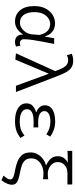

<svg xmlns="http://www.w3.org/2000/svg" viewBox="808 -1655 1052 2708"><g transform="rotate(90 1334.0 -301.0)"><path d="M284.2 13.2Q187 13.2 126.5 -56.6Q65.9 -126.5 65.9 -258.8Q65.9 -352.1 100.3 -417.5Q134.8 -482.9 190.4 -517.3Q246.1 -551.8 310.1 -551.8Q346.7 -551.8 382.8 -538.1Q418.9 -524.4 448.2 -492.7Q477.5 -460.9 493.2 -407.2H496.1L519 -539.1H600.1Q585.4 -466.8 569.8 -387.2Q554.2 -307.6 543.7 -235.1Q533.2 -162.6 533.2 -111.8Q533.2 -84.5 548.8 -69.8Q564.5 -55.2 585.9 -55.2Q595.7 -55.2 605.7 -57.6Q615.7 -60.1 624 -64L637.2 -1Q626 4.4 609.1 8.8Q592.3 13.2 569.8 13.2Q523.4 13.2 494.9 -13.9Q466.3 -41 467.8 -99.1H464.8Q392.6 13.2 284.2 13.2ZM299.8 -56.2Q339.8 -56.2 376.2 -79.8Q412.6 -103.5 436.8 -143.1Q460.9 -182.6 464.8 -230L473.1 -333Q457.5 -395.5 431.4 -427.7Q405.3 -460 376 -471.4Q346.7 -482.9 320.8 -482.9Q277.3 -482.9 238.5 -457.5Q199.7 -432.1 175.3 -382.3Q150.9 -332.5 150.9 -258.8Q150.9 -163.1 190.2 -109.6Q229.5 -56.2 299.8 -56.2Z M820.8 8.8 731.9 0 982.9 -553.2 973.1 -579.1Q943.8 -661.6 912.4 -698.7Q880.9 -735.8 829.1 -735.8Q806.6 -735.8 790.5 -730.7Q774.4 -725.6 759.8 -717.8L737.8 -787.1Q756.8 -795.4 779.8 -801.3Q802.7 -807.1 836.9 -807.1Q892.6 -807.1 930.7 -782.7Q968.8 -758.3 997.8 -708Q1026.9 -657.7 1055.2 -579.1L1277.8 0H1189.9L1022 -458H1017.1Z M1689 13.2Q1571.3 13.2 1504.6 -30Q1438 -73.2 1438 -147.9Q1438 -206.5 1474.9 -238Q1511.7 -269.5 1561 -283.2V-288.1Q1513.7 -305.2 1489.3 -337.4Q1464.8 -369.6 1464.8 -408.2Q1464.8 -457 1494.4 -489.3Q1523.9 -521.5 1575.7 -537.4Q1627.4 -553.2 1693.8 -553.2Q1753.9 -553.2 1807.9 -534.7Q1861.8 -516.1 1907.2 -482.9L1874 -428.2Q1832.5 -458 1788.6 -471.9Q1744.6 -485.8 1695.8 -485.8Q1627.9 -485.8 1587.4 -464.1Q1546.9 -442.4 1546.9 -398.9Q1546.9 -360.8 1585.9 -336.9Q1625 -313 1710 -313Q1725.6 -313 1741.2 -313.7Q1756.8 -314.5 1776.9 -315.9V-247.1Q1753.9 -248.5 1733.6 -248.8Q1713.4 -249 1693.8 -249Q1520 -249 1520 -154.8Q1520 -107.9 1564.5 -80.6Q1608.9 -53.2 1697.8 -53.2Q1749.5 -53.2 1795.4 -66.4Q1841.3 -79.6 1891.1 -120.1L1925.8 -64Q1867.7 -19 1812.7 -2.9Q1757.8 13.2 1689 13.2Z M2522.9 205.1 2457 175.8Q2486.8 139.2 2498.8 119.9Q2510.7 100.6 2510.7 78.1Q2510.7 61 2498.5 49.8Q2486.3 38.6 2454.3 29.3Q2422.4 20 2362.8 8.8Q2299.8 -3.9 2246.8 -26.9Q2193.8 -49.8 2161.9 -92Q2129.9 -134.3 2129.9 -206.1Q2129.9 -259.8 2154.5 -304Q2179.2 -348.1 2219.7 -378.9Q2260.3 -409.7 2308.1 -422.9V-428.2Q2254.9 -450.7 2219 -490.2Q2183.1 -529.8 2183.1 -589.8Q2183.1 -638.2 2207.3 -674.1Q2231.4 -710 2274.9 -731Q2242.7 -731 2218 -730.7Q2193.4 -730.5 2168.2 -729.5Q2143.1 -728.5 2107.9 -726.1V-793.9H2582V-726.1H2420.9Q2379.9 -726.1 2344.5 -710Q2309.1 -693.8 2287.6 -662.8Q2266.1 -631.8 2266.1 -587.9Q2266.1 -546.9 2290.3 -515.6Q2314.5 -484.4 2351.1 -466.8Q2387.7 -449.2 2424.8 -449.2Q2449.7 -449.2 2467 -450Q2484.4 -450.7 2508.8 -455.1V-381.8Q2484.4 -385.7 2464.1 -386.5Q2443.8 -387.2 2418.9 -387.2Q2368.2 -387.2 2321 -366.9Q2273.9 -346.7 2243.9 -308.6Q2213.9 -270.5 2213.9 -215.8Q2213.9 -160.6 2240.5 -129.9Q2267.1 -99.1 2312.5 -83.3Q2357.9 -67.4 2414.1 -57.1Q2474.6 -45.4 2512.5 -32.2Q2550.3 -19 2568.1 2.4Q2585.9 23.9 2585.9 60.1Q2585.9 84 2571.3 121.3Q2556.6 158.7 2522.9 205.1Z"/></g></svg>

Font: Shanggu Mono N
Style: Regular
Weight: 350
Designer: GuiWonder
Version: Version 1.021